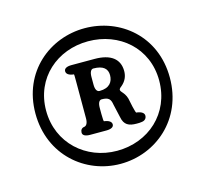

<svg xmlns="http://www.w3.org/2000/svg" viewBox="-75 -880 669 625"><g transform="rotate(-15 259.5 -567.5)"><path d="M377 -470C377 -479 368 -485 353 -487H351C350 -487 347 -495 344 -509L340 -528C338 -542 333 -552 326 -560C316 -571 315 -574 327 -583C341 -595 348 -610 348 -628C348 -669 319 -691 265 -691H187C171 -691 162 -686 162 -677C162 -668 170 -662 185 -660H187C188 -660 188 -651 188 -635V-511C188 -496 183 -487 175 -486C167 -485 162 -479 162 -470C162 -461 171 -456 187 -456H242C258 -456 267 -461 267 -470C267 -479 258 -485 243 -487H242C241 -487 240 -496 240 -512V-533C240 -549 245 -558 253 -558C277 -558 283 -550 286 -531L296 -487C301 -459 317 -452 343 -452C350 -452 355 -452 360 -453C371 -454 377 -461 377 -470ZM33 -569C33 -428 141 -339 259 -339C378 -339 486 -428 486 -569C486 -710 378 -796 259 -796C142 -796 33 -710 33 -569ZM69 -569C69 -679 155 -752 259 -752C364 -752 450 -679 450 -569C450 -458 365 -383 259 -383C155 -383 69 -459 69 -569ZM240 -611V-637C240 -653 245 -662 253 -662C287 -662 300 -648 300 -627C300 -605 288 -586 254 -586C245 -586 240 -595 240 -611Z"/></g></svg>

Font: 寒蝉锦书宋Pro Soft
Style: Regular
Weight: 700
Designer: 寒蝉锦书宋{Warren} 思源宋体{Ryoko NISHIZUKA 西塚涼子 (kana & ideographs); Frank Grießhammer (Latin, Greek & Cyrillic); Wenlong ZHANG 
Foundry: Adobe & ChillType
Version: Version 2.000;Glyphs 3.1.1 (3135)